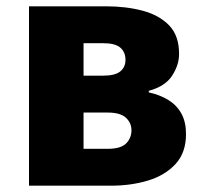

<svg xmlns="http://www.w3.org/2000/svg" viewBox="-20 -589 647 609"><path d="M72 0V-569H316Q380 -569 432.5 -555Q485 -541 516.5 -508.5Q548 -476 548 -418Q548 -383 526 -349Q504 -315 452 -301V-296Q488 -288 514.5 -271.5Q541 -255 555.5 -228.5Q570 -202 570 -164Q570 -105 537 -69Q504 -33 450 -16.5Q396 0 331 0ZM245 -349H307Q345 -349 361.5 -362.5Q378 -376 378 -399Q378 -424 361.5 -438Q345 -452 307 -452H245ZM245 -117H322Q363 -117 380 -134Q397 -151 397 -176Q397 -199 379.5 -215.5Q362 -232 321 -232H245Z"/></svg>

Font: Noto Sans SC Black
Style: Regular
Weight: 900
Designer: Ryoko NISHIZUKA  (kana, bopomofo & ideographs); Paul D. Hunt (Latin, Greek & Cyrillic); Sandoll Communications , Soo-you
Foundry: Adobe
Version: Version 2.004-H2;hotconv 1.0.118;makeotfexe 2.5.65603